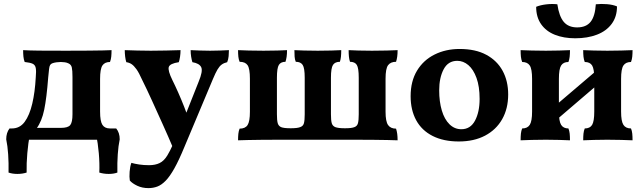

<svg xmlns="http://www.w3.org/2000/svg" viewBox="-20 -719 3308 988"><path d="M42 0V-58H124L134 -61H294Q330 -61 341.5 -75.5Q353 -90 353 -131V-322Q353 -357 349.5 -372Q346 -387 332 -393Q324 -397 313.5 -398.5Q303 -400 293 -400Q283 -400 271.5 -398.5Q260 -397 251 -394Q242 -391 238 -384.5Q234 -378 232.5 -363.5Q231 -349 228 -320Q220 -215 207.5 -154.5Q195 -94 168 -58H41Q82 -58 107 -92Q132 -126 146 -185.5Q160 -245 164 -321Q167 -353 164 -369Q161 -385 148 -391Q135 -397 107 -400Q102 -413 100.5 -428Q99 -443 99 -461Q130 -459 182.5 -458.5Q235 -458 320 -458Q391 -458 436.5 -458.5Q482 -459 509.5 -459.5Q537 -460 554 -461Q554 -442 552.5 -427.5Q551 -413 546 -400Q519 -400 507 -382Q495 -364 495 -313V-145Q495 -95 507 -76.5Q519 -58 546 -58V0ZM491 169Q493 122 488.5 70Q484 18 474 -31V-58H578Q596 -36 596 -2Q589 31 586 75Q583 119 584 169Q565 176 539.5 176Q514 176 491 169ZM117 169Q95 176 69.5 176Q44 176 24 169Q25 119 22 75Q19 31 12 -2Q12 -36 29 -58H134V-31Q125 18 120.5 70Q116 122 117 169Z M1002 -298Q1025 -353 1015.5 -373Q1006 -393 970 -399Q966 -412 963.5 -428Q961 -444 961 -461Q984 -460 1010 -459Q1036 -458 1061 -458Q1087 -458 1111.5 -459Q1136 -460 1158 -461Q1158 -447 1156.5 -430Q1155 -413 1149 -399Q1132 -395 1120.5 -386.5Q1109 -378 1099 -361Q1089 -344 1076 -313L929 37Q901 105 877.5 147Q854 189 832.5 211Q811 233 789.5 241Q768 249 744 249Q712 249 686.5 237Q661 225 648 210Q645 192 647 165Q649 138 656 119Q673 124 696.5 127.5Q720 131 747 131Q779 131 801.5 120Q824 109 841 81Q851 66 876.5 11Q902 -44 933 -124ZM870 41Q846 -16 817.5 -79Q789 -142 762 -201.5Q735 -261 712 -307Q695 -345 682 -363Q669 -381 657 -389Q645 -397 630 -399Q626 -411 624 -428Q622 -445 622 -461Q651 -460 686.5 -459Q722 -458 756 -458Q792 -458 835 -459Q878 -460 909 -461Q909 -444 906.5 -427Q904 -410 900 -399Q854 -392 848.5 -374Q843 -356 867 -307Q881 -279 897 -243Q913 -207 927.5 -170Q942 -133 954 -97Z M1205 3Q1205 -16 1206.5 -30.5Q1208 -45 1213 -57Q1242 -57 1254 -75.5Q1266 -94 1266 -144V-314Q1266 -366 1254 -383.5Q1242 -401 1213 -401Q1208 -413 1206.5 -427.5Q1205 -442 1205 -461Q1228 -460 1260 -459Q1292 -458 1336 -458Q1379 -458 1407.5 -459Q1436 -460 1457 -461Q1457 -442 1455 -427.5Q1453 -413 1449 -401Q1425 -401 1415 -385Q1405 -369 1405 -319V-131Q1405 -100 1409 -85.5Q1413 -71 1426 -65Q1433 -62 1445.5 -60.5Q1458 -59 1476 -59Q1493 -59 1505.5 -60.5Q1518 -62 1525 -65Q1540 -70 1544 -85Q1548 -100 1548 -131V-319Q1548 -369 1537.5 -385Q1527 -401 1502 -401Q1497 -413 1496 -427.5Q1495 -442 1495 -461Q1516 -460 1544.5 -459Q1573 -458 1615 -458Q1658 -458 1686.5 -459Q1715 -460 1736 -461Q1736 -442 1734.5 -427.5Q1733 -413 1729 -401Q1704 -401 1693.5 -385Q1683 -369 1683 -319V-131Q1683 -100 1687 -85.5Q1691 -71 1705 -65Q1713 -62 1725 -60.5Q1737 -59 1755 -59Q1773 -59 1785 -60.5Q1797 -62 1804 -65Q1818 -70 1822 -85Q1826 -100 1826 -131V-319Q1826 -369 1816 -385Q1806 -401 1781 -401Q1777 -413 1775.5 -427.5Q1774 -442 1774 -461Q1795 -460 1823.5 -459Q1852 -458 1894 -458Q1939 -458 1971 -459Q2003 -460 2026 -461Q2026 -442 2024 -427.5Q2022 -413 2018 -401Q1990 -401 1977 -383.5Q1964 -366 1964 -314V-144Q1964 -94 1977 -75.5Q1990 -57 2018 -57Q2022 -45 2024 -30.5Q2026 -16 2026 3Q2003 2 1973 1.5Q1943 1 1901.5 0.5Q1860 0 1805 0H1421Q1366 0 1326.5 0.5Q1287 1 1258.5 1.5Q1230 2 1205 3Z M2341 9Q2262 9 2206 -19.5Q2150 -48 2121.5 -100.5Q2093 -153 2093 -224Q2093 -301 2126 -355.5Q2159 -410 2216.5 -438.5Q2274 -467 2345 -467Q2427 -467 2482.5 -437Q2538 -407 2566.5 -354.5Q2595 -302 2595 -233Q2595 -160 2564 -105.5Q2533 -51 2476 -21Q2419 9 2341 9ZM2354 -54Q2401 -54 2424.5 -98.5Q2448 -143 2448 -210Q2448 -274 2432 -318Q2416 -362 2390 -384Q2364 -406 2333 -406Q2286 -406 2263 -362.5Q2240 -319 2240 -254Q2240 -196 2253.5 -150.5Q2267 -105 2293 -79.5Q2319 -54 2354 -54Z M2981 3Q2981 -17 2982.5 -31.5Q2984 -46 2989 -58Q3016 -58 3027 -76.5Q3038 -95 3038 -145V-313Q3038 -364 3027 -382Q3016 -400 2989 -400Q2984 -413 2982.5 -427.5Q2981 -442 2981 -461Q3003 -460 3036 -459Q3069 -458 3105 -458Q3142 -458 3177.5 -459Q3213 -460 3235 -461Q3235 -442 3233.5 -427.5Q3232 -413 3227 -400Q3200 -400 3188 -382Q3176 -364 3176 -313V-145Q3176 -95 3188 -76.5Q3200 -58 3227 -58Q3232 -46 3233.5 -31.5Q3235 -17 3235 3Q3213 2 3177.5 1Q3142 0 3105 0Q3069 0 3036 1Q3003 2 2981 3ZM2659 3Q2659 -17 2660.5 -31.5Q2662 -46 2667 -58Q2694 -58 2706 -76.5Q2718 -95 2718 -145V-313Q2718 -364 2706 -382Q2694 -400 2667 -400Q2662 -413 2660.5 -427.5Q2659 -442 2659 -461Q2681 -460 2716.5 -459Q2752 -458 2789 -458Q2824 -458 2857.5 -459Q2891 -460 2913 -461Q2913 -442 2911.5 -427.5Q2910 -413 2905 -400Q2879 -400 2867.5 -382Q2856 -364 2856 -313V-145Q2856 -95 2867.5 -76.5Q2879 -58 2905 -58Q2910 -46 2911.5 -31.5Q2913 -17 2913 3Q2891 2 2857.5 1Q2824 0 2789 0Q2752 0 2716.5 1Q2681 2 2659 3ZM2828 -89V-167L3065 -369V-292ZM2940 -522Q2881 -522 2835.5 -540Q2790 -558 2764.5 -594.5Q2739 -631 2739 -684Q2761 -693 2790.5 -696.5Q2820 -700 2848 -697Q2857 -635 2881 -606.5Q2905 -578 2950 -578Q2996 -578 3019 -606.5Q3042 -635 3046 -697Q3074 -700 3104 -697.5Q3134 -695 3155 -686Q3155 -633 3127.5 -596Q3100 -559 3051.5 -540.5Q3003 -522 2940 -522Z"/></svg>

Font: Vollkorn
Style: Bold
Weight: 700
Designer: Friedrich Althausen
Foundry: Friedrich Althausen
Version: Version 5.000